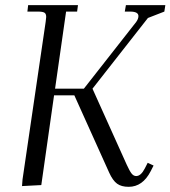

<svg xmlns="http://www.w3.org/2000/svg" viewBox="-20 -722 665 749"><path d="M65.9 3.9 67.9 -22 158.2 -637.2Q160.2 -650.9 160.2 -655.8Q160.2 -668.5 153.3 -672.6Q146.5 -676.8 127.9 -676.8H86.9L89.8 -702.1H284.2L280.8 -676.8H237.8L194.8 -376H307.1L511.2 -636.2Q520 -648.4 520 -659.2Q520 -676.8 487.8 -676.8H466.8L471.2 -702.1H625L621.1 -676.8L557.1 -651.9L340.8 -376L474.1 -80.1Q485.4 -55.2 493.2 -45.2Q501 -35.2 511.2 -35.2Q529.8 -35.2 544.9 -64.9L556.2 -86.9L579.1 -76.2L567.9 -54.2Q536.6 6.8 481.9 6.8Q453.6 6.8 436.8 -5.4Q419.9 -17.6 405.8 -48.8L270 -350.1H190.9L141.1 0Z"/></svg>

Font: Dihjauti
Style: Italic
Weight: 400
Italic angle: -9°
Designer: T. Christopher White
Version: Version 3.0.0